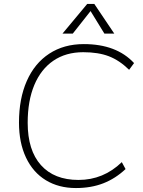

<svg xmlns="http://www.w3.org/2000/svg" viewBox="-20 -943 724 971"><path d="M76 -323Q76 -444 115.5 -533.5Q155 -623 229 -671.5Q303 -720 404 -720Q569 -720 658 -624L633 -590Q584 -638 530.5 -658.5Q477 -679 401 -679Q313 -679 250 -636Q187 -593 153.5 -513Q120 -433 120 -322Q120 -183 187 -108Q254 -33 377 -33Q503 -33 596 -123L615 -88Q564 -40 502.5 -16Q441 8 364 8Q277 8 212 -31.5Q147 -71 111.5 -146Q76 -221 76 -323ZM296 -773 421 -923H457L558 -773H508L438 -887L348 -773Z"/></svg>

Font: Muli ExtraLight
Style: Italic
Weight: 275
Italic angle: -4.541°
Designer: Vernon Adams
Foundry: Vernon Adams
Version: Version 2.001